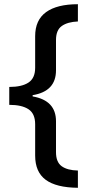

<svg xmlns="http://www.w3.org/2000/svg" viewBox="-20 -734 424 912"><path d="M350 158Q247 157 197 120Q147 83 147 5V-144Q147 -194 115.5 -215Q84 -236 24 -236V-321Q84 -321 115.5 -342Q147 -363 147 -412V-562Q147 -639 199 -676.5Q251 -714 350 -714V-632Q301 -630 273.5 -610.5Q246 -591 246 -544V-400Q246 -300 135 -282V-276Q246 -257 246 -158V-11Q246 36 273 55.5Q300 75 350 76Z"/></svg>

Font: Noto Sans Tai Tham Medium
Style: Regular
Weight: 500
Designer: Monotype Design Team 2013. Revised by David WIlliams 2020
Foundry: Monotype Imaging Inc.
Version: Version 2.002; ttfautohint (v1.8.4.7-5d5b)